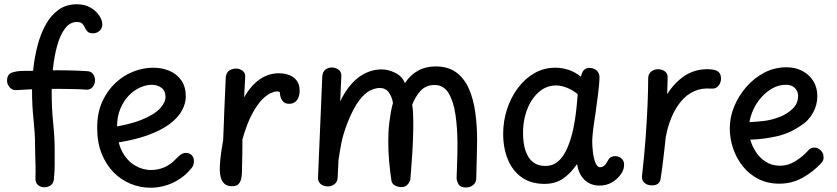

<svg xmlns="http://www.w3.org/2000/svg" viewBox="-20 -860 3918 899"><path d="M340 -840Q378 -840 404.5 -824Q431 -808 445 -786.5Q459 -765 459 -747Q459 -727 446 -715.5Q433 -704 416 -704Q398 -704 390 -712Q382 -720 377.5 -730.5Q373 -741 365.5 -749Q358 -757 340 -757Q307 -757 284 -726Q261 -695 247.5 -645.5Q234 -596 228 -538.5Q222 -481 222 -427Q222 -352 229 -284Q236 -216 236 -156Q236 -118 236 -86.5Q236 -55 232 -19Q230 0 216 8.5Q202 17 188 17Q171 17 158 6.5Q145 -4 146 -27Q147 -57 146.5 -81Q146 -105 145 -129.5Q144 -154 144 -185Q144 -234 137 -300.5Q130 -367 130 -431Q130 -482 136 -538Q142 -594 156 -647.5Q170 -701 194 -744.5Q218 -788 254 -814Q290 -840 340 -840ZM55 -438Q38 -437 25.5 -451Q13 -465 13 -482Q13 -513 37 -520.5Q61 -528 89 -528Q121 -528 145 -528.5Q169 -529 193 -530Q217 -531 248 -531Q270 -531 291 -530.5Q312 -530 335 -529.5Q358 -529 385 -527Q405 -527 415 -514Q425 -501 425 -484Q425 -468 415 -454Q405 -440 385 -440Q364 -442 339.5 -442.5Q315 -443 290.5 -443.5Q266 -444 245 -444Q213 -444 181.5 -443.5Q150 -443 118.5 -441.5Q87 -440 55 -438Z M499 -188 473 -259Q581 -274 642.5 -299Q704 -324 729.5 -352.5Q755 -381 755 -406Q755 -434 736.5 -448.5Q718 -463 690 -463Q665 -463 636.5 -450.5Q608 -438 583.5 -413Q559 -388 543.5 -351Q528 -314 528 -264Q528 -197 551 -152.5Q574 -108 610.5 -86Q647 -64 687 -64Q719 -64 748 -76Q777 -88 801 -113Q812 -125 824 -134.5Q836 -144 850 -144Q862 -144 870.5 -139Q879 -134 883.5 -125.5Q888 -117 888 -106Q888 -96 885.5 -88Q883 -80 876 -72Q852 -42 820.5 -21.5Q789 -1 754.5 9Q720 19 685 19Q637 19 592.5 1Q548 -17 512.5 -52.5Q477 -88 456 -140.5Q435 -193 435 -261Q435 -332 459 -384.5Q483 -437 521.5 -472.5Q560 -508 606 -525.5Q652 -543 697 -543Q739 -543 774 -528Q809 -513 829.5 -483Q850 -453 850 -408Q850 -377 832.5 -343.5Q815 -310 774.5 -279.5Q734 -249 666.5 -225Q599 -201 499 -188Z M1037 -497Q1038 -511 1044.5 -520.5Q1051 -530 1062 -534.5Q1073 -539 1085 -539Q1102 -539 1116 -528.5Q1130 -518 1128 -497L1123 -404Q1155 -460 1196 -488.5Q1237 -517 1286 -517Q1311 -517 1333 -509Q1355 -501 1369 -483Q1383 -465 1383 -435Q1383 -418 1377.5 -404Q1372 -390 1361 -382Q1350 -374 1333 -374Q1312 -374 1301.5 -389.5Q1291 -405 1290 -429Q1284 -432 1277 -432Q1267 -432 1248 -424Q1229 -416 1206.5 -393Q1184 -370 1160 -325.5Q1136 -281 1115 -207Q1115 -197 1115 -177Q1115 -157 1114.5 -133Q1114 -109 1113.5 -88.5Q1113 -68 1113 -57Q1113 -42 1110 -26Q1107 -10 1097.5 1Q1088 12 1067 12Q1044 12 1031.5 1Q1019 -10 1014 -28Q1009 -46 1009 -66Q1009 -85 1011.5 -111Q1014 -137 1018 -162.5Q1022 -188 1025 -204Q1028 -275 1030.5 -347.5Q1033 -420 1037 -497Z M2163 18Q2135 18 2126.5 2Q2118 -14 2118 -27Q2118 -44 2120 -88.5Q2122 -133 2122 -185Q2122 -258 2113 -321Q2104 -384 2081 -423Q2058 -462 2015 -462Q1974 -462 1949 -434.5Q1924 -407 1910 -369Q1913 -351 1914 -332Q1915 -313 1915 -294Q1915 -275 1915 -256Q1914 -198 1910.5 -142.5Q1907 -87 1902 -26Q1901 -10 1889.5 3Q1878 16 1861 16Q1843 16 1829.5 8.5Q1816 1 1813 -13Q1806 -59 1802 -105Q1798 -151 1798 -198Q1798 -218 1799 -240.5Q1800 -263 1803 -287Q1806 -311 1810 -334Q1814 -357 1820 -378Q1815 -408 1800 -428Q1785 -448 1758 -448Q1737 -448 1712.5 -436Q1688 -424 1662 -390Q1636 -356 1609 -290Q1586 -231 1578 -188.5Q1570 -146 1565 -110L1561 -29Q1560 -8 1546 2.5Q1532 13 1515 13Q1504 13 1493 8.5Q1482 4 1475.5 -5Q1469 -14 1469 -28L1489 -501Q1490 -523 1503 -533.5Q1516 -544 1534 -544Q1551 -544 1565.5 -533.5Q1580 -523 1578 -501L1573 -385Q1590 -421 1611 -449Q1632 -477 1656.5 -496Q1681 -515 1709 -525Q1737 -535 1768 -535Q1798 -535 1830.5 -519Q1863 -503 1876 -471Q1901 -509 1937 -529Q1973 -549 2020 -549Q2079 -549 2117 -520.5Q2155 -492 2176 -443.5Q2197 -395 2205.5 -333Q2214 -271 2214 -205Q2214 -197 2213.5 -174.5Q2213 -152 2212.5 -124Q2212 -96 2211 -69Q2210 -42 2210 -25Q2210 -6 2196.5 5.5Q2183 17 2163 18Z M2336 -234Q2336 -293 2354 -348.5Q2372 -404 2405 -448Q2438 -492 2482.5 -517.5Q2527 -543 2580 -543Q2610 -543 2640.5 -533.5Q2671 -524 2700 -501Q2705 -523 2714.5 -532.5Q2724 -542 2740 -542Q2760 -542 2774 -529.5Q2788 -517 2787 -494Q2786 -463 2780 -417.5Q2774 -372 2768 -327Q2766 -313 2762 -287.5Q2758 -262 2755.5 -237Q2753 -212 2753 -197Q2753 -178 2756 -149.5Q2759 -121 2767.5 -99Q2776 -77 2790 -77Q2801 -77 2810 -85Q2819 -93 2827 -109Q2832 -120 2841.5 -124.5Q2851 -129 2861 -129Q2872 -129 2882 -123.5Q2892 -118 2897.5 -108.5Q2903 -99 2902 -85Q2902 -66 2887 -44Q2872 -22 2846 -6.5Q2820 9 2787 9Q2759 9 2737 -3Q2715 -15 2701 -37.5Q2687 -60 2682 -92Q2652 -48 2616 -23.5Q2580 1 2530 1Q2466 1 2423 -29.5Q2380 -60 2358 -113Q2336 -166 2336 -234ZM2429 -238Q2429 -189 2440.5 -154.5Q2452 -120 2475 -101.5Q2498 -83 2533 -83Q2561 -83 2581 -95.5Q2601 -108 2616 -130Q2631 -152 2642 -181Q2652 -206 2659.5 -236Q2667 -266 2672 -298.5Q2677 -331 2680 -362Q2683 -393 2685 -419Q2661 -439 2633.5 -449.5Q2606 -460 2584 -460Q2548 -460 2519.5 -441.5Q2491 -423 2470.5 -391.5Q2450 -360 2439.5 -320.5Q2429 -281 2429 -238Z M3015 -494Q3016 -516 3030.5 -526Q3045 -536 3061 -536Q3073 -536 3083.5 -531.5Q3094 -527 3100.5 -518Q3107 -509 3106 -494L3104 -419Q3138 -473 3185 -504.5Q3232 -536 3292 -536Q3307 -536 3321.5 -533.5Q3336 -531 3346 -521.5Q3356 -512 3356 -491Q3356 -480 3351 -469Q3346 -458 3336 -451Q3326 -444 3310 -445Q3266 -449 3230.5 -433Q3195 -417 3168.5 -385Q3142 -353 3124 -310Q3106 -267 3097 -216Q3094 -186 3091 -161Q3088 -136 3085.5 -114Q3083 -92 3080 -69.5Q3077 -47 3073 -22Q3071 -8 3061 0Q3051 8 3033 8Q3010 8 2997 -4.5Q2984 -17 2986 -36Q2997 -132 3003 -215Q3009 -298 3012 -368.5Q3015 -439 3015 -494Z M3629 0Q3574 0 3531 -22Q3488 -44 3458 -81.5Q3428 -119 3412.5 -165.5Q3397 -212 3397 -260Q3397 -311 3417.5 -361Q3438 -411 3474.5 -453Q3511 -495 3559 -520Q3607 -545 3662 -545Q3705 -545 3737.5 -527.5Q3770 -510 3788.5 -480Q3807 -450 3807 -410Q3807 -368 3786 -330.5Q3765 -293 3727 -270Q3676 -235 3615.5 -221.5Q3555 -208 3493 -206Q3501 -177 3519 -149Q3537 -121 3565.5 -102.5Q3594 -84 3633 -84Q3670 -84 3704.5 -105.5Q3739 -127 3764 -155Q3770 -163 3777.5 -166Q3785 -169 3792 -169Q3804 -169 3814 -163Q3824 -157 3830 -147Q3836 -137 3836 -125Q3837 -117 3834 -109.5Q3831 -102 3824 -95Q3787 -55 3737.5 -27.5Q3688 0 3629 0ZM3489 -288Q3529 -290 3563 -294.5Q3597 -299 3634 -314Q3667 -327 3692 -351.5Q3717 -376 3717 -411Q3717 -425 3710.5 -436.5Q3704 -448 3691.5 -455.5Q3679 -463 3659 -463Q3627 -463 3598 -447Q3569 -431 3546 -405.5Q3523 -380 3508.5 -349Q3494 -318 3489 -288Z"/></svg>

Font: Playpen Sans Thai
Style: Regular
Weight: 400
Designer: Sirin Gunkloy, Laura Meseguer, Veronika Burian, José Scaglione
Foundry: TypeTogether
Version: Version 2.000